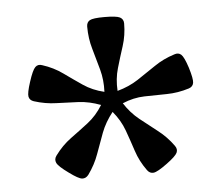

<svg xmlns="http://www.w3.org/2000/svg" viewBox="-39 -808 577 498"><g transform="rotate(-5 250.0 -558.5)"><path d="M325.2 -359.4Q307.1 -384.3 298.1 -411.9Q289.1 -439.5 279.3 -466.6Q269.5 -493.7 249.5 -517.6Q230 -493.2 219.7 -466.3Q209.5 -439.5 200 -412.4Q190.4 -385.3 172.4 -360.4Q165.5 -351.6 156 -352.3Q146.5 -353 122.6 -370.6Q96.7 -389.2 92.3 -398.7Q87.9 -408.2 94.7 -417.5Q112.8 -442.4 136.2 -459.5Q159.7 -476.6 182.4 -494.1Q205.1 -511.7 221.2 -538.1Q192.4 -549.3 163.6 -550.8Q134.8 -552.2 106.2 -553Q77.6 -553.7 48.3 -563Q37.6 -566.4 35.6 -575.9Q33.7 -585.4 43 -613.8Q52.7 -644 60.1 -651.1Q67.4 -658.2 78.1 -654.3Q107.4 -645 131.1 -627.9Q154.8 -610.8 178.5 -594.7Q202.1 -578.6 232.9 -571.3Q234.4 -602.1 226.8 -629.9Q219.2 -657.7 211.2 -685.3Q203.1 -712.9 203.1 -743.7Q203.1 -754.9 211.4 -759.8Q219.7 -764.6 249.5 -764.6Q280.8 -764.6 290 -759.8Q299.3 -754.9 299.3 -743.7Q299.3 -712.9 290.3 -685.1Q281.2 -657.2 273.2 -629.6Q265.1 -602.1 267.1 -570.8Q297.4 -579.1 321.3 -594.7Q345.2 -610.4 368.9 -626.7Q392.6 -643.1 421.9 -652.3Q432.6 -656.2 439.9 -649.7Q447.3 -643.1 456.5 -614.7Q465.8 -584.5 464.1 -574.5Q462.4 -564.5 451.7 -561Q422.4 -551.8 393.3 -551.5Q364.3 -551.3 335.4 -550.5Q306.6 -549.8 277.8 -537.6Q294.4 -511.7 316.9 -493.7Q339.4 -475.6 362.3 -458Q385.3 -440.4 402.8 -416Q409.7 -406.7 405.5 -397.7Q401.4 -388.7 377.4 -371.1Q352.1 -352.5 342 -351.3Q332 -350.1 325.2 -359.4Z"/></g></svg>

Font: Dai Banna SIL Medium
Style: Regular
Weight: 500
Designer: Victor Gaultney
Foundry: SIL International
Version: Version 4.000